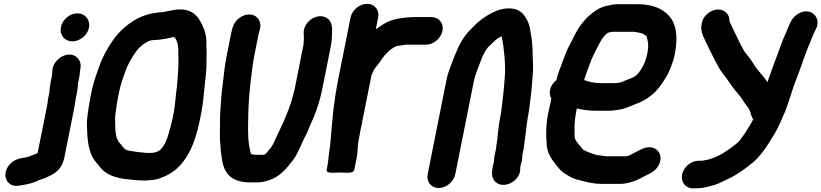

<svg xmlns="http://www.w3.org/2000/svg" viewBox="-20 -786 4401 1029"><path d="M410.2 -414C415.4 -440.1 410.2 -460 395.6 -475.4C352.5 -520.9 268.4 -474.3 261.2 -413.9L260.2 -403.9C259.2 -395.5 258.6 -389.1 258.5 -380.8L251 -343C247.2 -324 246.4 -307.7 244.3 -289.5L238.8 -262C236.6 -250.9 235.1 -240.5 234.1 -228.3L181.5 34.8C161.2 42.1 147 49.6 127.8 55.8L110.2 58.7C82.1 63.2 53 69.8 30 97.3C-2.1 135.7 5.1 179.7 32.1 199.1C57 217 84.2 208.7 109.4 204.3C136.2 200 159.3 193.7 182.9 182.3C187.5 180.4 194.5 176.9 196.1 176.5C197 176.5 198.3 176.3 199.4 176C212.6 172.3 224.3 167.7 239 160C279.9 141.3 313.2 116.7 324.5 60L378 -208C381.5 -225.5 383.5 -245.3 386.8 -262L393.2 -294C395.5 -305.7 396.4 -318.5 397.6 -331.1L399.1 -343.5L404.2 -369C408.6 -391.2 407.2 -399.2 410.2 -414ZM306.5 -641C298 -598.8 325.9 -564.5 368.2 -564.5C408.6 -564.5 448.6 -596.6 456.8 -637.5C465.1 -679.1 436.8 -714.5 395.1 -714.5C354.4 -714.5 314.7 -682.2 306.5 -641Z M831.6 -719.5C831.3 -719.5 830.8 -719.5 830.4 -719.4C743.2 -710.9 684.4 -674.2 631.1 -624.1C587.3 -581.8 545.8 -514.1 519.9 -451.6C519.9 -451.5 519.8 -451.2 519.7 -451.1L502.1 -403C489.1 -366.3 477.3 -329.7 468.6 -286C464.4 -265.1 460.7 -245 457.3 -224.4C452.3 -185.9 444.3 -150.2 446 -116.1C447.5 -52 450.7 7.1 474.9 54.1C483.1 71.7 494.3 82.5 504.2 94.8L517.8 111.8C546.2 147.3 592.7 166 650.8 173.4C685.3 177.8 717.2 181.5 756.8 181.5C766.9 181.5 777.3 180.1 786 179.5C823.7 177.4 857.5 163.1 883.9 148.6C977.7 97.2 1025.3 -14.3 1050.4 -140L1059.4 -185C1066.5 -220.2 1069.5 -258.1 1073.4 -290.1L1078.3 -340.1C1083.9 -384 1087 -421.9 1086.6 -462.5C1086.6 -484.8 1088.3 -505.7 1086.5 -528.3C1085.2 -546.7 1087.7 -564.8 1084.6 -585.2C1081.7 -604.1 1078.5 -621.3 1069.1 -640C1049.9 -685.2 1022.4 -735.5 944.8 -735.5C901.6 -735.5 866.8 -719.5 831.6 -719.5ZM913.7 -587.5C922.7 -580.9 924.4 -569 930.6 -557.4C932.3 -551.2 933.3 -542.9 934.8 -533.5C936.9 -523 934.3 -507.9 935.9 -490.7C937.8 -453.3 935.5 -409.1 931.8 -366.5L928.8 -326.7L922.6 -276C919.2 -247.8 917.3 -214.6 911.4 -185L902.4 -140C900 -127.7 897 -116 893.4 -104.3C886 -79.4 878.9 -48.8 869.8 -29.3C852.5 6.3 838.5 26.1 803.5 32.5C796.7 32.6 790.8 32.8 781.8 33.5H766.9C747 31.5 717.5 29.4 698.1 25.7C683.4 22.9 665.4 22.2 655.5 17C645.4 10.3 637.8 1.8 630.2 -9.3C630 -9.6 629.7 -10 629.4 -10.3C615.1 -25.7 604.8 -39.8 602.5 -62.6C602.4 -63 602.3 -63.6 602.2 -64.1C598.4 -79.6 598.1 -86.1 597.9 -108.7C597.2 -135.4 595.3 -151.9 599.4 -179.9C602.9 -211.4 609.3 -249.7 616.4 -285C626.9 -337.8 642.4 -377.3 660 -424.6C675.2 -460.1 702.2 -504.5 725.3 -529.1C747.6 -549.3 773.7 -571.5 806.1 -571.5C830 -571.5 854.3 -576.6 874.6 -579.6C887.3 -581.5 901.8 -586.9 913.7 -587.5Z M1264.4 -691C1246.5 -678.1 1234 -661.3 1227.6 -641.3L1224.3 -630C1221.7 -620.2 1219.7 -612.2 1218.3 -605L1196.5 -496C1183.1 -429 1180.8 -394.4 1172.8 -327.1C1165.5 -274.6 1162.6 -220.3 1160.2 -178.3C1158.3 -147.3 1159.6 -104 1158.4 -73.9C1157.8 -41.7 1159.3 -26.4 1162.1 -0.6L1163.3 23.3C1164.4 35.5 1165.9 46.3 1167.8 57.4C1172.9 86.5 1175.9 109.9 1193.2 136C1215 173.1 1260.6 191.5 1320.8 191.5H1358.8C1381.7 191.5 1402.1 185.9 1419.7 180.9C1479.9 162.1 1517.9 114.8 1551.9 70.1C1579.7 33 1598.1 -23.8 1618.9 -60.7C1629.5 -79.5 1643.6 -120.8 1652.6 -138.3C1663.2 -159.3 1668.5 -178.1 1677.2 -199.7C1691.3 -238.2 1701.6 -281.3 1710 -323L1752.5 -536C1755.8 -552.7 1758 -567.6 1758.3 -581.2L1758.7 -597.8C1761.9 -634.5 1761.7 -672 1730.5 -690.1C1693.7 -711.5 1647.7 -692.6 1623.8 -659.2C1612.2 -643.1 1605.7 -623.3 1607.5 -603.5C1607.9 -598.6 1609.1 -594 1608.7 -592C1607.5 -586.3 1608.3 -582.5 1608.6 -575.7L1607.5 -560.5C1607.1 -555.4 1606.8 -550.8 1606.5 -546.1L1557.9 -302.5C1550.6 -276.5 1544 -247.5 1535.4 -224L1526.4 -198.5C1515.2 -173.5 1500.3 -131.7 1487.6 -107.8C1475.7 -84.5 1459.1 -45.9 1447.1 -20.5C1436.3 0.6 1431.4 6.4 1417 23.1C1405 36.9 1402.8 43.5 1388.3 43.5H1343.3C1340 42.9 1331.7 41 1324.8 39.3C1322.1 29.2 1319.4 16.6 1317 3.4C1310 -31.4 1309.9 -59.4 1309.5 -101.5C1310.1 -180 1311.7 -248.9 1321.9 -337.9C1331.2 -404 1332.4 -435.5 1344.5 -496L1366.3 -605C1366.8 -607.6 1367.8 -611.2 1369.5 -616.7L1372.8 -627.9C1378.4 -647.9 1376 -666.3 1366.3 -682C1347.3 -712.3 1302.4 -718.6 1264.4 -691Z M1733.7 109 1730.9 123C1726.1 147.2 1772.5 138.5 1801.4 138.5C1830.9 138.5 1874.1 147.2 1878.9 123L1891.7 59C1898.2 26.7 1895.1 2.1 1900.9 -27.2C1903.8 -44.9 1906.9 -62 1910.5 -80L1971.2 -384C1972 -388.2 1981.7 -405.2 1986 -415.5C2006.1 -439.8 2017.4 -455.8 2035.1 -481.2C2045.7 -495.2 2055.3 -502.7 2069.3 -517.9C2081 -525 2092.8 -533.6 2099.8 -536.8C2109.7 -541.4 2125.9 -541.8 2143.8 -544.7L2155.1 -546.5H2262.1C2303 -546.5 2343.2 -579.5 2351.4 -620.5C2359.6 -661.5 2332.6 -694.5 2291.6 -694.5H2196.6C2189 -694.5 2182.7 -694.2 2174.8 -693.5C2168 -693.4 2160.5 -692.9 2151.1 -691.4L2135.1 -689.4C2128.7 -688.6 2123.1 -687.1 2116.4 -686.4C2086.6 -681.9 2057.6 -671.3 2035.7 -657L2007.9 -638.9C2002.8 -635.4 1999.3 -633 1994.1 -629.2L2006.7 -692C2014.7 -732.4 1987.6 -765.5 1947.3 -765.5C1907 -765.5 1866.7 -732.4 1858.7 -692L1794.8 -372C1782.6 -311.1 1772.9 -248.8 1766 -192.8C1761 -130 1754.4 -70.7 1749.5 -9.5C1749.4 -8.3 1749.8 -6.3 1749.5 -5C1741.6 34.6 1741.1 72.1 1733.7 109Z M2638.4 10.4 2629.9 53C2628.1 62 2627.3 70.8 2627.3 80.5C2625.7 85.8 2624.3 91.3 2623.1 97L2620.1 112C2613.2 146.8 2616.7 174.2 2638.6 191.8C2685.5 229.3 2774.1 180.9 2767.9 113L2771.1 97C2773.5 85 2781.5 65.6 2778.3 51.1L2787.1 7C2787.1 6.8 2787.2 6.6 2787.2 6.3C2794 -39.6 2797 -74.6 2803.2 -118.7L2808.3 -154.3C2811 -167.8 2813.3 -181 2814.8 -191.8L2818.8 -221.8C2820.1 -231.8 2820.8 -243.7 2823.1 -258.5C2830.6 -305.1 2830.5 -341.1 2835.2 -384.3C2837.9 -420.5 2837.2 -446.9 2835.2 -480.9C2834.2 -525.1 2832.7 -570.1 2824.3 -609.6C2819.8 -635.2 2816.7 -658.3 2803.8 -680.5C2790.1 -706.3 2771.6 -730.8 2734.8 -738.3C2692.5 -746.8 2651.1 -734.6 2620.3 -718.8C2597.2 -706.8 2587.5 -701.5 2564.1 -684.5C2534.4 -663 2521 -646.6 2497.7 -623.8C2460.3 -584.9 2438.8 -542.4 2417.2 -488.2C2402.6 -447.6 2383 -408.3 2373.2 -359L2272.2 147C2264 188 2290.3 221.5 2331.3 221.5C2372.3 221.5 2412 187.9 2420.2 147L2521.2 -359C2523.2 -369 2525.9 -378.2 2529.7 -387.7C2549.9 -440.6 2566.8 -498.7 2595.2 -532.3C2620.1 -555.1 2639.7 -580.1 2667.9 -590.7C2668.7 -589.2 2669.7 -586.7 2669.9 -585C2672.6 -564.9 2677.3 -549.1 2679.1 -526.4C2685 -477.1 2689.8 -422.3 2685 -367.7C2680.5 -326.8 2679.8 -292 2673.7 -251.2C2669.2 -212.4 2667.4 -189.7 2659.8 -152C2652.7 -116.2 2649.8 -79.3 2645.8 -46.5C2643.8 -36 2643.7 -26 2642.1 -18C2640.4 -9.3 2640.1 -1.9 2638.4 10.4Z M3180.5 45.5C3153 38.1 3126.8 28 3104.3 15.7L3072.6 -23.8C3067.7 -29.9 3066.1 -34.3 3061.4 -43.4C3059.1 -52.4 3059 -66.2 3059.1 -84.5C3058.4 -122.8 3061.1 -153.3 3069.8 -197L3071.4 -204.8C3100.9 -197.4 3136.9 -192.5 3173.4 -192.5H3239.4C3258.5 -192.5 3275.7 -194.3 3293.2 -197.6C3326.5 -200.9 3358 -217.6 3381.7 -226.3C3416.2 -238.4 3446 -254.5 3473 -277C3504.3 -301.7 3525 -333.4 3545.2 -364.9C3565.5 -395.9 3576.6 -428.7 3589.5 -466.2C3589.5 -466.5 3589.7 -466.9 3589.8 -467.2C3615.3 -564.5 3610.5 -651.7 3566.2 -700.2C3531.9 -739.8 3475.7 -763.5 3397.4 -763.5H3290.4C3277.2 -763.5 3265.2 -762 3249.5 -758.2L3229 -754.2C3211.2 -750.4 3193.8 -742.7 3175.5 -731.1C3135.9 -705.2 3101.4 -669.3 3075.5 -626.7C3060.9 -602.3 3046.8 -569.7 3033.3 -546.2C3018.8 -519 3007.8 -490.4 2996.2 -458.8C2985.3 -425.6 2970.9 -396.9 2961.8 -356.9C2944.3 -343.1 2932.4 -325 2928.2 -304C2924.8 -286.8 2926.4 -272.4 2934.9 -257.5L2933.3 -249.2C2929.1 -231.8 2925.2 -214 2922.3 -199.3C2905.1 -127.9 2905.6 -65 2909.9 -9.6C2914.3 38.5 2936.4 67.6 2959.8 96.8L2973.4 113.8C2979.6 121.5 2984.9 127.2 2991.9 133C3003.3 143.7 3020 151 3030.7 158.6C3044.9 168.7 3065.5 174.6 3084.3 179.2C3116.6 187.7 3156.6 199.5 3202.2 199.5H3305.2C3321.4 199.5 3339.7 195.9 3351.5 193.1C3379.8 186.4 3412.7 170.8 3435.5 157.4C3439.5 155.1 3439.4 155.3 3441.8 154.2C3466.7 142.9 3495.2 129.2 3511 97.6C3532.8 53.9 3513.1 16.5 3479.5 5.9C3462.7 0.7 3442.2 1.9 3421.6 12C3409.5 18 3394.5 24.5 3378.8 33.4C3364.7 40.9 3347.3 51.5 3334.7 51.5H3228.7C3215.6 51.5 3201 46.1 3180.5 45.5ZM3260.9 -615.5H3379.8C3396.7 -612.4 3400.8 -611.7 3419.2 -608.1C3419.2 -608.1 3419.6 -607.9 3419.8 -607.8L3435.7 -599C3438.2 -597.3 3441.4 -594.8 3444.7 -591.6C3448.5 -584.7 3450 -570.3 3452.3 -560.2C3455.3 -545.1 3453.6 -521.2 3448.9 -498C3446.3 -485.1 3441.8 -470.5 3438 -457.9C3427.1 -430.4 3407.7 -397.1 3389.4 -381.8C3370.8 -366.3 3343.1 -360.5 3313.7 -347.2C3303.6 -342.6 3286.8 -340.5 3269 -340.5H3200C3166.3 -340.5 3135.3 -347.2 3110.6 -357.1C3113.8 -368.1 3117.8 -380.5 3121.2 -390L3138.4 -436.1C3152.5 -478 3166.8 -502.6 3185.8 -540.4C3201.5 -571.4 3213.2 -591.8 3237.2 -610.2C3245.8 -612.1 3256 -615.5 3260.9 -615.5Z M3739.7 -652 3738.5 -646C3738.4 -645.5 3738.2 -644.5 3738.2 -643.8C3737.7 -620.9 3744.4 -599.7 3752.3 -583.8C3765.6 -558 3777.3 -528.4 3792.1 -501.6C3800.3 -485.9 3805.4 -472.2 3815 -455.4C3827.4 -432.9 3838.7 -410.5 3855.1 -390.2C3863.1 -380.1 3870.7 -370.7 3876 -362.8C3893.5 -336.9 3911.3 -310.8 3934.2 -285L3948.5 -267.2C3962.4 -249.8 3970.5 -231.4 3987.7 -211.9C3990.8 -207.9 3992.9 -203.1 3997.9 -194.4C4004.6 -182.1 4003.3 -164.4 4017.1 -146.6C4005.2 -122.6 3989.4 -100.8 3974.3 -74.6C3965.7 -61.2 3953.2 -45.9 3942.2 -30.3C3936.8 -24.3 3928 -16.5 3919.7 -10.3C3882.7 18.1 3835.6 51.9 3790.8 64C3789.9 64.2 3788.6 64.7 3787.5 65.3C3778.7 70 3761.4 71.5 3743.4 75.5H3723.9C3683.5 75.5 3643.7 109.2 3635.7 149.5C3627.6 189.8 3654 223.5 3694.4 223.5H3703.4C3711.5 223.5 3718.2 223.2 3725.3 222.5C3747 222.3 3768.7 216.6 3788 211.1C3821 204.1 3845.5 190.4 3873.2 177.2C3909.7 161.3 3940 141.2 3969.2 120.4L3995.3 100.3C4016.7 84.5 4038.5 65.5 4055.2 43.3L4068.1 27.6C4073.5 21.1 4078.1 13.6 4083.8 6C4094.6 -8.6 4099.9 -19.4 4109 -33.6C4135.8 -72.2 4157.4 -115.5 4176.9 -164.1C4205.2 -222.8 4222.3 -299.1 4247 -359.5C4268.1 -412.1 4288 -476 4308.5 -527.2C4324.1 -562.3 4336.6 -600 4352.8 -630.3C4374.8 -675.2 4351.3 -712.5 4320.6 -722C4278.7 -735 4235 -704 4219.1 -671.5L4214.1 -661.6C4206.7 -646.7 4201 -633.7 4194.9 -616.6C4172.9 -570 4160.7 -530.3 4141.4 -479.3C4122.1 -430.9 4109.7 -391 4092.7 -345.7C4071.2 -381.3 4037.3 -409.8 4019.3 -442.5C4019.3 -442.7 4019.1 -442.9 4019 -443.1L4009.9 -457C4001.8 -470.5 3989.7 -484.8 3980.8 -495.8L3971.5 -507.5C3964.3 -518.5 3959.2 -529.6 3950.6 -544.7C3942.4 -558.4 3938.9 -570.5 3930.2 -586.3C3919.6 -607.9 3908.9 -632.1 3897.9 -654.1C3894 -662.4 3891.6 -664.8 3889.3 -671.3C3890.3 -691.5 3884.3 -707.3 3870.7 -719.5C3825.2 -759.9 3743.9 -715.5 3739.7 -652Z"/></svg>

Font: Smoothie
Style: SeBdIt
Weight: 600
Foundry: Cannot Into Space Fonts
Version: Version 0.8